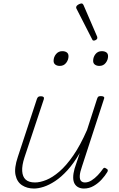

<svg xmlns="http://www.w3.org/2000/svg" viewBox="-20 -1070 686 1107"><path d="M176 17Q136 17 107 -2Q78 -21 69.5 -61Q61 -101 83 -166L193 -500Q196 -508 200.5 -511.5Q205 -515 216 -515Q226 -515 230.5 -511Q235 -507 233 -499L121 -162Q106 -116 108 -83.5Q110 -51 128 -34.5Q146 -18 182 -18Q211 -18 247 -32.5Q283 -47 322.5 -81Q362 -115 402.5 -173.5Q443 -232 482 -321L540 -501Q543 -510 547 -513Q551 -516 562 -516Q572 -516 577.5 -512.5Q583 -509 580 -501L452 -108Q441 -77 440 -56.5Q439 -36 447 -27Q455 -18 470 -18Q489 -18 508 -30Q527 -42 543.5 -59.5Q560 -77 571 -93Q575 -100 580 -102Q585 -104 593 -98Q601 -94 601.5 -88.5Q602 -83 598 -77Q586 -57 566 -35Q546 -13 520 2Q494 17 464 17Q446 17 432 10Q418 3 410 -11Q402 -25 402 -47Q402 -69 410 -98L440 -188Q405 -128 369 -88.5Q333 -49 298 -26Q263 -3 232 7Q201 17 176 17ZM325 -690Q309 -690 299 -697.5Q289 -705 289 -719Q289 -741 303 -758Q317 -775 339 -775Q355 -775 365 -768Q375 -761 375 -746Q375 -725 361.5 -707.5Q348 -690 325 -690ZM553 -690Q537 -690 527 -697.5Q517 -705 517 -719Q517 -741 530.5 -758Q544 -775 567 -775Q583 -775 593 -768Q603 -761 603 -746Q603 -725 589.5 -707.5Q576 -690 553 -690ZM521 -836Q518 -836 516 -837Q514 -838 512 -842L420 -1022Q419 -1025 419 -1027.5Q419 -1030 420 -1032Q422 -1037 427.5 -1041Q433 -1045 439.5 -1047.5Q446 -1050 451 -1050Q456 -1050 461 -1042L540 -859Q541 -856 541 -853.5Q541 -851 541 -849Q539 -843 532.5 -839.5Q526 -836 521 -836Z"/></svg>

Font: Playwrite CU Thin
Style: Regular
Weight: 250
Designer: Veronika Burian, José Scaglione
Foundry: TypeTogether
Version: Version 1.002